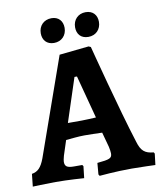

<svg xmlns="http://www.w3.org/2000/svg" viewBox="-101 -901 825 981"><g transform="rotate(-10 311.5 -410.0)"><path d="M225 -701C264 -701 291 -729 291 -768C291 -803 270 -828 233 -828C193 -828 166 -800 166 -761C166 -726 187 -701 225 -701ZM403 -701C442 -701 469 -729 469 -768C469 -803 448 -828 410 -828C371 -828 344 -800 344 -761C344 -726 364 -701 403 -701ZM336 8C336 8 419 0 504 0C547 0 626 3 626 3L633 -55L629 -62C583 -66 564 -83 550 -131C495 -303 406 -648 406 -648L395 -653L242 -637L63 -130C46 -85 28 -67 -3 -62L-10 3C-10 3 56 0 110 0C174 0 256 6 256 6L263 -55L258 -62H215C180 -62 168 -70 168 -94C168 -100 170 -110 174 -125L199 -202C223 -204 263 -209 295 -209C319 -209 361 -208 387 -207L408 -130C411 -116 413 -104 413 -95C413 -70 401 -65 336 -59L331 0ZM223 -286 297 -512H310L369 -289C348 -288 316 -286 295 -286Z"/></g></svg>

Font: Alegreya SC
Style: Bold
Weight: 700
Designer: Juan Pablo del Peral
Foundry: Huerta Tipografica
Version: Version 2.007;PS 002.007;hotconv 1.0.88;makeotf.lib2.5.64775